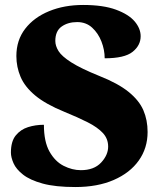

<svg xmlns="http://www.w3.org/2000/svg" viewBox="-20 -744 645 774"><path d="M284 10Q203 10 152 -4Q101 -18 73 -40Q45 -62 34.5 -86Q24 -110 24 -129Q24 -174 43.5 -198Q63 -222 93 -231.5Q123 -241 157 -241Q157 -173 179.5 -133Q202 -93 236.5 -75.5Q271 -58 306 -58Q359 -58 387.5 -88.5Q416 -119 416 -153Q416 -185 394.5 -208Q373 -231 333.5 -251Q294 -271 240 -293Q164 -324 122 -359Q80 -394 63 -434Q46 -474 46 -518Q46 -582 81.5 -628Q117 -674 178 -699Q239 -724 315 -724Q396 -724 447.5 -705Q499 -686 523 -657.5Q547 -629 547 -598Q547 -561 514.5 -535Q482 -509 402 -509Q402 -543 389 -576.5Q376 -610 351.5 -632.5Q327 -655 291 -655Q254 -655 228.5 -637Q203 -619 203 -579Q203 -559 216 -538Q229 -517 267.5 -492.5Q306 -468 380 -438Q456 -408 498.5 -373.5Q541 -339 558 -299.5Q575 -260 575 -212Q575 -147 539.5 -97Q504 -47 438.5 -18.5Q373 10 284 10Z"/></svg>

Font: Noto Serif Armenian Black
Style: Regular
Weight: 900
Version: Version 2.007